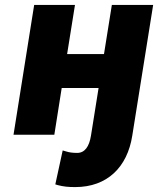

<svg xmlns="http://www.w3.org/2000/svg" viewBox="-20 -548 643 781"><path d="M35 0H201L231 -190H381L350 4C343 48 325 74 294 74C276 74 261 72 249 68L235 64L205 202L215 205C238 211 257 213 286 213C416 213 498 132 518 4L603 -528H435L403 -328H253L285 -528H119Z"/></svg>

Font: Asimov Pro
Style: UltObl
Weight: 900
Designer: Google
Version: Version 2.000980; 2014